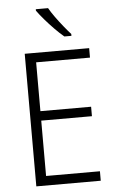

<svg xmlns="http://www.w3.org/2000/svg" viewBox="-62 -1054 618 1030"><g transform="rotate(-5 247.0 -539.5)"><path d="M438 -66H91V-780H438V-729H148V-466H421V-415H148V-117H438ZM237 -1013Q250 -990 269.5 -963Q289 -936 310 -910Q331 -884 349 -864V-854H311Q288 -873 261 -900.5Q234 -928 210 -956Q186 -984 171 -1005V-1013Z"/></g></svg>

Font: Noto Sans Malayalam UI SemiCondensed Light
Style: Regular
Weight: 300
Width: 4
Designer: Jelle Bosma - Monotype Design Team
Foundry: Monotype Imaging Inc.
Version: Version 2.104; ttfautohint (v1.8.4.7-5d5b)